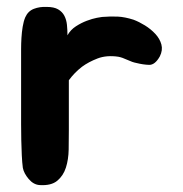

<svg xmlns="http://www.w3.org/2000/svg" viewBox="-20 -437 528 555"><path d="M41 -268Q41 -280 41 -295.5Q41 -311 42 -327.5Q43 -344 45.5 -359.5Q48 -375 53 -387Q61 -405 78 -411.5Q95 -418 115 -417Q136 -417 148 -410Q160 -403 166 -391.5Q172 -380 173.5 -365.5Q175 -351 175 -335Q184 -351 199.5 -361Q215 -371 231 -377Q247 -383 260 -385.5Q273 -388 275 -388Q300 -390 320.5 -389Q341 -388 366 -380Q382 -374 399 -363.5Q416 -353 429 -339Q442 -325 446.5 -308.5Q451 -292 442 -274Q428 -249 411 -249.5Q394 -250 374 -255Q363 -257 348 -264Q333 -271 322 -273Q288 -278 262 -268Q236 -258 217 -244Q195 -227 179 -205V-61Q179 -34 178.5 -5Q178 24 170.5 47.5Q163 71 145.5 85.5Q128 100 95 98Q77 97 63 80.5Q49 64 46 48Q44 33 43 12Q42 -9 41.5 -32Q41 -55 41 -78.5Q41 -102 41 -122Z"/></svg>

Font: BM JUA
Style: Regular
Weight: 400
Designer: BONGJIN KIM, JAEHYUN KEUM, JUHEE TAE
Foundry: WOOWA BROTHERS Corporation.
Version: Version 1.100